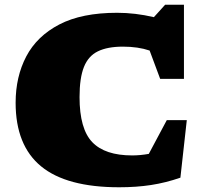

<svg xmlns="http://www.w3.org/2000/svg" viewBox="-20 -776 858 811"><path d="M538.5 -119.5Q572 -119.5 608.5 -126L684.5 -268.5H769L742 -25.5Q680 -4 618 5.5Q556 15 483.5 15Q261 15 153.5 -73.5Q46 -162 46 -342Q46 -452 91 -537.8Q136 -623.5 230.8 -672.8Q325.5 -722 474.5 -722Q551.5 -722 630 -703.5L677.5 -756H757V-443H656.5L612 -562.5Q563 -579 499 -579Q434 -579 393.5 -559.2Q353 -539.5 334.5 -493Q316 -446.5 316 -366Q316 -231.5 369.8 -175.5Q423.5 -119.5 538.5 -119.5Z"/></svg>

Font: Newsreader 6pt ExtraBold
Style: Regular
Weight: 800
Designer: Hugues Gentile
Foundry: Production Type
Version: Version 1.003; ttfautohint (v1.8.3)